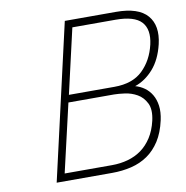

<svg xmlns="http://www.w3.org/2000/svg" viewBox="-79 -776 824 851"><g transform="rotate(-10 333.0 -350.0)"><path d="M498 -700Q599 -700 639 -653.5Q679 -607 660 -526Q644 -459 608 -418Q572 -377 525 -361Q547 -355 566 -341.5Q585 -328 597.5 -307Q610 -286 614 -257.5Q618 -229 610 -192Q598 -138 574.5 -101.5Q551 -65 518.5 -42.5Q486 -20 445 -10Q404 0 357 0H108L268 -700ZM221 -341 150 -34H363Q401 -34 435 -43.5Q469 -53 496 -72.5Q523 -92 543 -123Q563 -154 573 -197Q584 -246 569.5 -275Q555 -304 529.5 -318.5Q504 -333 474.5 -337Q445 -341 426 -341ZM296 -666 229 -374H434Q516 -374 561.5 -418Q607 -462 623 -531Q638 -597 606.5 -631.5Q575 -666 490 -666Z"/></g></svg>

Font: Panefresco 1wt
Style: Italic
Weight: 250
Version: Version 1.000